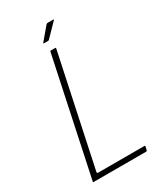

<svg xmlns="http://www.w3.org/2000/svg" viewBox="-200 -877 814 955"><g transform="rotate(-30 207.5 -400.0)"><path d="M43 0Q40 0 41 -4L182 -669Q182 -673 186 -673H212Q214 -673 214.5 -672Q215 -671 215 -669L81 -38Q80 -34 80.5 -31.5Q81 -29 86 -29H352Q354 -29 355 -28.5Q356 -28 356 -26L351 -4Q350 -2 349 -1Q348 0 346 0ZM199 -721H175Q172 -721 172 -722.5Q172 -724 173 -725L233 -796Q235 -798 237 -799Q239 -800 241 -800H274Q276 -800 276.5 -799Q277 -798 275 -796L205 -724Q204 -723 202.5 -722Q201 -721 199 -721Z"/></g></svg>

Font: Glory Thin Thin
Style: Italic
Weight: 250
Italic angle: -12°
Version: Version 1.011